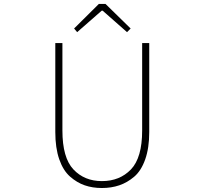

<svg xmlns="http://www.w3.org/2000/svg" viewBox="-20 -945 1040 978"><path d="M261.7 -272.5V-725.6H297.9V-280.3Q297.9 -141.6 354 -82Q410.2 -22.5 499 -22.5Q589.8 -22.5 647 -82Q704.1 -141.6 704.1 -280.3V-725.6H740.2V-272.5Q740.2 -191.4 719.7 -133.3Q699.2 -75.2 663.6 -44.9Q627.9 -14.6 587.4 -1Q546.9 12.7 499 12.7Q451.2 12.7 411.6 -1Q372.1 -14.6 336.9 -45.4Q301.8 -76.2 281.7 -133.8Q261.7 -191.4 261.7 -272.5ZM357.4 -799.8 483.4 -924.8H517.6L645.5 -799.8L627 -781.2L502.9 -890.6H498L373 -781.2Z"/></svg>

Font: GenEi Gothic M ExtraLight
Style: Regular
Weight: 200
Designer: o_tamon (Modified); [Source Han Sans]
Ryoko NISHIZUKA  (kana & ideographs); Paul D. Hunt (Latin, Greek & Cyrillic); Wenl
Version: Version 1.1a;Original Version 1.004